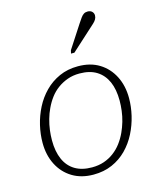

<svg xmlns="http://www.w3.org/2000/svg" viewBox="-121 -891 814 987"><g transform="rotate(-15 286.5 -397.0)"><path d="M446 -158Q458 -184 466 -211.5Q474 -239 477.5 -267.5Q481 -296 481 -321Q481 -381 462.5 -422.5Q444 -464 408 -486.5Q372 -509 317 -509Q282 -509 253 -498.5Q224 -488 200 -470.5Q176 -453 158 -429Q140 -405 127 -377Q115 -352 107 -323.5Q99 -295 95.5 -267.5Q92 -240 92 -213Q92 -154 110.5 -112Q129 -70 165.5 -48Q202 -26 256 -26Q291 -26 320 -36Q349 -46 373 -64Q397 -82 415 -106Q433 -130 446 -158ZM42 -213Q42 -259 53 -306Q64 -353 86 -396Q108 -439 141.5 -473Q175 -507 219.5 -527Q264 -547 319 -547Q385 -547 432 -518Q479 -489 505 -438Q531 -387 531 -321Q531 -276 520 -229Q509 -182 487 -138.5Q465 -95 431.5 -61Q398 -27 353.5 -7.5Q309 12 254 12Q189 12 141.5 -17Q94 -46 68 -97Q42 -148 42 -213ZM386 -759Q396 -774 403.5 -784.5Q411 -795 419.5 -800.5Q428 -806 440 -806Q455 -806 463.5 -797.5Q472 -789 472 -777Q472 -766 466.5 -756.5Q461 -747 451 -738Q441 -729 429 -718L320 -619H302L306 -636Z"/></g></svg>

Font: Roboto Serif 20pt Thin
Style: Italic
Weight: 250
Italic angle: -10°
Version: Version 1.007